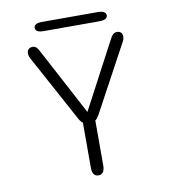

<svg xmlns="http://www.w3.org/2000/svg" viewBox="-83 -803 785 884"><g transform="rotate(-10 309.5 -361.5)"><path d="M134.5 -710C134.5 -696 147 -688.5 173 -688.5H432.5C458.5 -688.5 471.5 -696 471.5 -710C471.5 -723.5 458.5 -731.5 432.5 -731.5H173C147 -731.5 134.5 -723.5 134.5 -710ZM306 9.5C325 9.5 335.5 -4 335.5 -31V-242C343 -247 348 -254.5 354.5 -265.5L523 -577.5C527 -585 529.5 -593 529.5 -601.5C529.5 -614 522 -626 504.5 -626C488 -626 480.5 -616 469 -594L306.5 -287L143.5 -594C132 -616 125.5 -626 109 -626C92 -626 83.5 -613.5 83.5 -600.5C83.5 -592.5 85.5 -584.5 89.5 -577L258.5 -265.5C264.5 -254.5 270 -247 277.5 -242V-31C277.5 -4 287.5 9.5 306 9.5Z"/></g></svg>

Font: RTM Light Light
Style: Regular
Weight: 300
Designer: after Tyler Finck
Foundry: An Endless Supply
Version: Version 1.000;Glyphs 3.2.1 (3258)